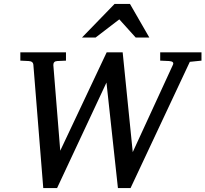

<svg xmlns="http://www.w3.org/2000/svg" viewBox="-20 -936 1040 972"><path d="M1000 -629 941 -623 641 16H577L519 -518L269 16H199L149 -607Q148 -626 125 -627L83 -629V-671H314V-629L270 -627Q250 -626 250 -607L285 -173L520 -671H601L652 -166L855 -607Q864 -625 836 -627L791 -629V-671H1000ZM736 -746H667L584 -838L464 -746H395L560 -916H638Z"/></svg>

Font: Veleka
Style: Italic
Weight: 400
Italic angle: -12°
Designer: Stefan Peev, Context Ltd, 2016; SIL International, 1997-2014.
Foundry: Stefan Peev, Context Ltd, 2016
Version: Version 1.000